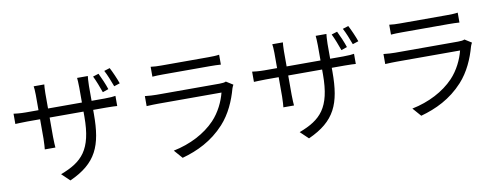

<svg xmlns="http://www.w3.org/2000/svg" viewBox="-67 -1157 4134 1585"><g transform="rotate(-10 2000.0 -364.5)"><path d="M855 -624C842 -665 815 -727 797 -763L749 -748C768 -710 791 -650 806 -607ZM702 -553V-678C702 -717 706 -750 707 -760H617C618 -750 621 -717 621 -678V-553H337V-682C337 -716 340 -745 341 -754H252C254 -745 257 -714 257 -681V-553H149C107 -553 58 -558 49 -560V-474C60 -474 105 -477 149 -477H257V-315C257 -277 253 -234 252 -225H341C340 -234 337 -278 337 -315V-477H621V-435C621 -155 531 -69 349 0L416 64C644 -39 702 -176 702 -442V-477H812C856 -477 892 -475 903 -474V-559C889 -556 856 -553 811 -553ZM848 -778C868 -741 891 -683 907 -639L956 -655C942 -696 915 -757 896 -793Z M1821 -517C1810 -511 1789 -509 1766 -509H1239C1212 -509 1178 -511 1142 -515V-431C1177 -433 1215 -434 1239 -434H1770C1752 -362 1712 -277 1651 -213C1566 -124 1441 -59 1299 -30L1361 41C1488 6 1614 -53 1719 -168C1793 -249 1838 -353 1865 -452C1867 -459 1873 -472 1878 -481ZM1231 -662C1258 -664 1290 -665 1321 -665H1713C1747 -665 1781 -664 1805 -662V-745C1781 -741 1746 -740 1714 -740H1321C1289 -740 1257 -741 1231 -745Z M2855 -624C2842 -665 2815 -727 2797 -763L2749 -748C2768 -710 2791 -650 2806 -607ZM2702 -553V-678C2702 -717 2706 -750 2707 -760H2617C2618 -750 2621 -717 2621 -678V-553H2337V-682C2337 -716 2340 -745 2341 -754H2252C2254 -745 2257 -714 2257 -681V-553H2149C2107 -553 2058 -558 2049 -560V-474C2060 -474 2105 -477 2149 -477H2257V-315C2257 -277 2253 -234 2252 -225H2341C2340 -234 2337 -278 2337 -315V-477H2621V-435C2621 -155 2531 -69 2349 0L2416 64C2644 -39 2702 -176 2702 -442V-477H2812C2856 -477 2892 -475 2903 -474V-559C2889 -556 2856 -553 2811 -553ZM2848 -778C2868 -741 2891 -683 2907 -639L2956 -655C2942 -696 2915 -757 2896 -793Z M3821 -517C3810 -511 3789 -509 3766 -509H3239C3212 -509 3178 -511 3142 -515V-431C3177 -433 3215 -434 3239 -434H3770C3752 -362 3712 -277 3651 -213C3566 -124 3441 -59 3299 -30L3361 41C3488 6 3614 -53 3719 -168C3793 -249 3838 -353 3865 -452C3867 -459 3873 -472 3878 -481ZM3231 -662C3258 -664 3290 -665 3321 -665H3713C3747 -665 3781 -664 3805 -662V-745C3781 -741 3746 -740 3714 -740H3321C3289 -740 3257 -741 3231 -745Z"/></g></svg>

Font: Noto Sans JP Regular
Style: Regular
Weight: 400
Designer: Ryoko NISHIZUKA (kana & ideographs); Paul D. Hunt (Latin, Greek & Cyrillic); Wenlong ZHANG (bopomofo); Sandoll Communica
Foundry: Adobe Systems Incorporated
Version: Version 1.004;PS 1.004;hotconv 1.0.82;makeotf.lib2.5.63406